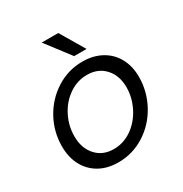

<svg xmlns="http://www.w3.org/2000/svg" viewBox="-178 -898 995 1044"><g transform="rotate(-30 319.5 -376.5)"><path d="M43 -218Q43 -310 86.5 -389Q130 -468 205 -515.5Q280 -563 369 -563Q437 -563 488.5 -534.5Q540 -506 567.5 -455Q595 -404 595 -338Q595 -247 551.5 -166.5Q508 -86 432.5 -38Q357 10 267 10Q199 10 148.5 -18.5Q98 -47 70.5 -98.5Q43 -150 43 -218ZM508 -323Q508 -396 466 -442Q424 -488 355 -488Q293 -488 241 -452Q189 -416 159 -357Q129 -298 129 -232Q129 -157 171 -111Q213 -65 281 -65Q343 -65 395 -101.5Q447 -138 477.5 -198Q508 -258 508 -323ZM424 -611H346L230 -763H334Z"/></g></svg>

Font: Open Sauce One
Style: Italic
Weight: 400
Italic angle: -10°
Designer: Alfredo Marco Pradil
Foundry: Creative Sauce Fz LLC
Version: Version 1.477